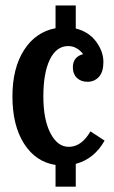

<svg xmlns="http://www.w3.org/2000/svg" viewBox="-20 -696 420 709"><path d="M314 -210.9 366.2 -176.8Q328.6 -109.4 259.8 -90.8V-6.8H185.1V-86.9Q111.8 -98.1 68.8 -165.5Q25.9 -232.9 25.9 -339.8Q25.9 -444.3 68.8 -511.2Q111.8 -578.1 185.1 -591.8V-675.8H259.8V-590.8Q308.1 -578.6 335 -542.2Q361.8 -505.9 361.8 -466.8Q361.8 -430.2 345.2 -412.1Q328.6 -394 303.2 -394Q278.8 -394 263.9 -408.4Q249 -422.9 249 -446.8Q249 -486.3 287.1 -496.1Q263.7 -525.9 231.9 -525.9Q188.5 -525.9 164.3 -476.6Q140.1 -427.2 140.1 -339.8Q140.1 -254.4 166.3 -204.1Q192.4 -153.8 233.9 -153.8Q281.2 -153.8 314 -210.9Z"/></svg>

Font: Margherita Bold
Style: Regular
Weight: 700
Designer: James Puckett
Foundry: Dunwich Type Founders
Version: Version 1.008;hotconv 1.0.109;makeotfexe 2.5.65596